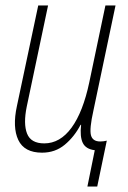

<svg xmlns="http://www.w3.org/2000/svg" viewBox="-20 -549 469 703"><path d="M300 134 327 1Q294 -3 283 -26Q272 -49 277 -92H275Q252 -48 217 -19Q182 10 134 10Q69 10 47 -36.5Q25 -83 42 -161L120 -529H156L78 -159Q65 -96 79 -60Q93 -24 142 -24Q200 -24 242 -81.5Q284 -139 307 -248L366 -529H403L322 -144Q307 -77 313 -54Q319 -31 347 -31Q360 -31 371 -34L336 134Z"/></svg>

Font: Noto Sans Condensed ExtraLight
Style: Italic
Weight: 200
Width: 3
Italic angle: -12°
Designer: Monotype Design Team
Foundry: Monotype Imaging Inc.
Version: Version 2.013; ttfautohint (v1.8.4.7-5d5b)